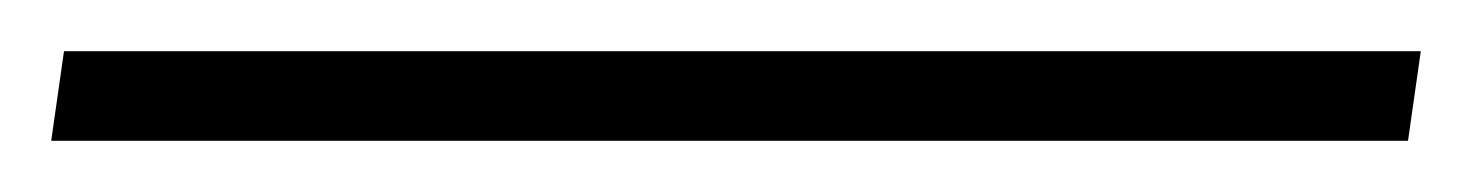

<svg xmlns="http://www.w3.org/2000/svg" viewBox="-28 87 575 75"><path d="M-3 107H527L522 142H-8Z"/></svg>

Font: Roboto Serif 20pt Thin
Style: Italic
Weight: 250
Italic angle: -10°
Version: Version 1.007